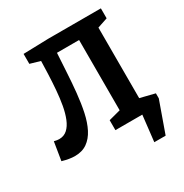

<svg xmlns="http://www.w3.org/2000/svg" viewBox="-200 -858 1146 1199"><g transform="rotate(-30 373.0 -258.5)"><path d="M94.7 14.3Q57 14.3 5.3 -0.7L26.7 -132.3Q47.3 -126.7 63 -126.7Q97.7 -126.7 121.7 -148.5Q145.7 -170.3 161.2 -208.7Q176.7 -247 185.5 -296.3Q194.3 -345.7 198.8 -401.5Q203.3 -457.3 205.5 -514.2Q207.7 -571 209 -623.7L228.7 -600.3L135.7 -627.3V-699L315.7 -704H696V-632.3L603 -601L622.7 -631V-70.3L603 -99L696 -71.7V0H394.3V-71.7L497.7 -99L479.3 -70.3V-633.7L501.7 -601L294.3 -600.7L321.3 -627.3Q316.3 -548.7 312 -471Q307.7 -393.3 300.5 -321.7Q293.3 -250 280.2 -188.8Q267 -127.7 243.7 -82.2Q220.3 -36.7 184.2 -11.2Q148 14.3 94.7 14.3ZM545 -118.3 728.3 -72.7V-36.7L648.7 186.7H567L589.7 -13L617 0H545Z"/></g></svg>

Font: Bitter Thin
Style: Regular
Weight: 100
Designer: Sol Matas, and Bitter project Authors
Foundry: Sol Matas
Version: Version 2.002